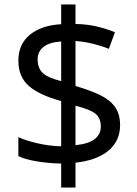

<svg xmlns="http://www.w3.org/2000/svg" viewBox="-20 -779 612 857"><path d="M253 -49Q198 -50 146 -58.5Q94 -67 62 -82V-167Q96 -151 149 -139Q202 -127 253 -126V-328Q154 -355 108 -396Q62 -437 62 -508Q62 -582 113.5 -624Q165 -666 253 -671V-759H317V-672Q370 -671 413.5 -660.5Q457 -650 493 -635L466 -561Q434 -574 395.5 -583.5Q357 -593 317 -596V-395Q383 -376 427 -354.5Q471 -333 493.5 -301.5Q516 -270 516 -220Q516 -150 464 -106.5Q412 -63 317 -53V58H253ZM253 -594Q199 -590 173.5 -569Q148 -548 148 -515Q148 -475 170.5 -453.5Q193 -432 253 -417ZM317 -131Q376 -137 403 -158.5Q430 -180 430 -214Q430 -252 406 -271.5Q382 -291 317 -307Z"/></svg>

Font: Noto Sans Anatolian Hieroglyphs
Style: Regular
Weight: 400
Designer: Monotype Design Team
Foundry: Monotype Imaging Inc.
Version: Version 2.001; ttfautohint (v1.8.4.7-5d5b)